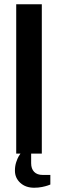

<svg xmlns="http://www.w3.org/2000/svg" viewBox="-20 -720 266 900"><path d="M50 80Q50 58 56 40Q62 22 68 12Q74 2 76 0H56V-700H176V0H126V45Q126 71 140 85.5Q154 100 180 100H216V145Q214 146 204 149.5Q194 153 177 156.5Q160 160 140 160Q100 160 75 137Q50 114 50 80Z"/></svg>

Font: Cuprum
Style: Bold
Weight: 700
Designer: Jovanny Lemonad
Foundry: Jovanny Lemonad
Version: Version 2.000